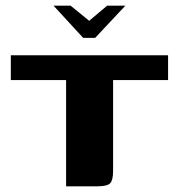

<svg xmlns="http://www.w3.org/2000/svg" viewBox="-20 -654 628 674"><path d="M168 -634H228L293 -581L356 -634H420L314 -521H272ZM18 -460H570V-373H377V-54Q377 -22 367 -11Q357 0 322 0H212V-373H18Z"/></svg>

Font: Genos
Style: Bold
Weight: 700
Designer: Robert E. Leuschke
Foundry: Robert E. Leuschke
Version: Version 1.010